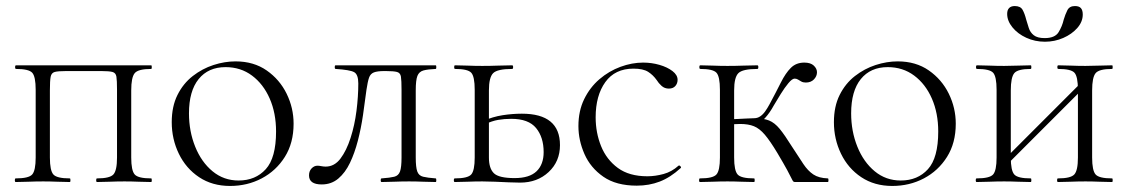

<svg xmlns="http://www.w3.org/2000/svg" viewBox="-20 -602 3729 635"><path d="M480 -12Q482 -12 482 -6Q482 0 480 0Q461 0 438 -1Q415 -2 392 -2Q367 -2 343 -1Q319 0 301 0Q298 0 298 -6Q298 -12 301 -12Q343 -12 355 -25Q367 -38 367 -81V-305Q367 -336 365 -348.5Q363 -361 352 -364Q341 -367 315 -367H199Q172 -367 161 -364Q150 -361 147.5 -348Q145 -335 145 -303V-81Q145 -38 156.5 -25Q168 -12 211 -12Q213 -12 213 -6Q213 0 211 0Q192 0 169 -1Q146 -2 123 -2Q98 -2 74.5 -1Q51 0 32 0Q29 0 29 -6Q29 -12 32 -12Q75 -12 86.5 -25Q98 -38 98 -81V-305Q98 -349 86.5 -361.5Q75 -374 33 -374Q30 -374 30 -380Q30 -386 33 -386H480Q482 -386 482 -380Q482 -374 480 -374Q437 -374 425.5 -360Q414 -346 414 -303V-81Q414 -38 425.5 -25Q437 -12 480 -12Z M741 13Q682 13 638.5 -16Q595 -45 571.5 -93.5Q548 -142 548 -198Q548 -250 567 -288Q586 -326 617.5 -350.5Q649 -375 686 -387Q723 -399 759 -399Q819 -399 862 -369Q905 -339 928 -292Q951 -245 951 -193Q951 -129 922 -83Q893 -37 845.5 -12Q798 13 741 13ZM769 -5Q825 -5 859 -42.5Q893 -80 893 -167Q893 -228 872 -276Q851 -324 813.5 -352Q776 -380 726 -380Q669 -380 637 -340.5Q605 -301 605 -227Q605 -168 625.5 -117Q646 -66 683 -35.5Q720 -5 769 -5Z M1044 8Q1002 8 1002 -22Q1002 -36 1010.5 -45Q1019 -54 1030 -54Q1035 -54 1042.5 -52.5Q1050 -51 1057 -51Q1086 -51 1106 -77.5Q1126 -104 1139.5 -146Q1153 -188 1159 -235.5Q1165 -283 1165 -326Q1165 -356 1151 -363.5Q1137 -371 1090 -374Q1087 -374 1087 -380Q1087 -386 1090 -386Q1099 -386 1122.5 -386Q1146 -386 1174 -386Q1202 -386 1224 -386Q1246 -386 1251 -386H1421Q1423 -386 1423 -380Q1423 -374 1421 -374Q1395 -373 1380.5 -369Q1366 -365 1360.5 -351Q1355 -337 1355 -303V-81Q1355 -49 1360 -35Q1365 -21 1379.5 -17.5Q1394 -14 1421 -12Q1423 -12 1423 -6Q1423 0 1421 0Q1402 0 1379.5 -1Q1357 -2 1333 -2Q1308 -2 1284 -1Q1260 0 1242 0Q1239 0 1239 -6Q1239 -12 1242 -12Q1270 -14 1284 -17.5Q1298 -21 1303 -35Q1308 -49 1308 -81V-305Q1308 -336 1306 -348.5Q1304 -361 1293 -364Q1282 -367 1256 -367H1251Q1228 -367 1216.5 -362.5Q1205 -358 1200.5 -345Q1196 -332 1192 -305Q1187 -265 1180.5 -221Q1174 -177 1163.5 -136.5Q1153 -96 1137.5 -63.5Q1122 -31 1099 -11.5Q1076 8 1044 8Z M1597 -303V-81Q1597 -45 1613.5 -29Q1630 -13 1682 -13Q1731 -13 1754.5 -35.5Q1778 -58 1778 -99Q1778 -148 1753 -178.5Q1728 -209 1671 -209Q1648 -209 1627.5 -205.5Q1607 -202 1584 -191L1578 -202Q1610 -216 1642.5 -221Q1675 -226 1706 -226Q1832 -226 1832 -122Q1832 -68 1794.5 -33Q1757 2 1700 2Q1684 2 1662 1Q1640 0 1617 -1Q1594 -2 1575 -2Q1550 -2 1526.5 -1Q1503 0 1484 0Q1481 0 1481 -6Q1481 -12 1484 -12Q1527 -12 1538.5 -25Q1550 -38 1550 -81V-305Q1550 -349 1538.5 -361.5Q1527 -374 1485 -374Q1482 -374 1482 -380Q1482 -386 1485 -386Q1503 -386 1526.5 -385Q1550 -384 1575 -384Q1602 -384 1628 -385Q1654 -386 1674 -386Q1677 -386 1677 -380Q1677 -374 1674 -374Q1625 -374 1611 -360Q1597 -346 1597 -303Z M2086 12Q2018 12 1975.5 -17.5Q1933 -47 1913 -92.5Q1893 -138 1893 -185Q1893 -235 1912 -274Q1931 -313 1962.5 -340Q1994 -367 2032 -381Q2070 -395 2107 -395Q2135 -395 2161 -387.5Q2187 -380 2204 -367Q2221 -354 2221 -338Q2221 -326 2213.5 -317.5Q2206 -309 2192 -309Q2178 -309 2168 -318Q2158 -327 2152 -337Q2140 -354 2123.5 -364.5Q2107 -375 2075 -375Q2014 -375 1982 -330.5Q1950 -286 1950 -214Q1950 -163 1968 -118.5Q1986 -74 2023.5 -46.5Q2061 -19 2121 -19Q2147 -19 2174.5 -26.5Q2202 -34 2224 -54Q2227 -56 2230.5 -52Q2234 -48 2231 -46Q2197 -15 2162 -1.5Q2127 12 2086 12Z M2295 0Q2292 0 2292 -6Q2292 -12 2295 -12Q2338 -12 2349.5 -25Q2361 -38 2361 -81V-305Q2361 -349 2349.5 -361.5Q2338 -374 2296 -374Q2293 -374 2293 -380Q2293 -386 2296 -386Q2314 -386 2337.5 -385Q2361 -384 2386 -384Q2413 -384 2439 -385Q2465 -386 2485 -386Q2488 -386 2488 -380Q2488 -374 2485 -374Q2436 -374 2422 -360Q2408 -346 2408 -303V-81Q2408 -38 2419.5 -25Q2431 -12 2474 -12Q2476 -12 2476 -6Q2476 0 2474 0Q2455 0 2432 -1Q2409 -2 2386 -2Q2361 -2 2337.5 -1Q2314 0 2295 0ZM2610 0Q2606 0 2604 -1.5Q2602 -3 2598 -11.5Q2594 -20 2583.5 -39.5Q2573 -59 2551 -96Q2527 -136 2509.5 -156.5Q2492 -177 2473.5 -184.5Q2455 -192 2428 -192Q2410 -192 2383 -189L2382 -207Q2402 -208 2418.5 -208.5Q2435 -209 2448.5 -210Q2462 -211 2474 -211Q2505 -211 2523.5 -203.5Q2542 -196 2558.5 -176Q2575 -156 2600 -116Q2622 -82 2637 -59.5Q2652 -37 2670 -25Q2688 -13 2718 -12Q2720 -12 2720 -6Q2720 0 2718 0ZM2474 -195V-211Q2485 -211 2494 -217Q2503 -223 2510.5 -233.5Q2518 -244 2525 -257Q2547 -298 2562.5 -329Q2578 -360 2595.5 -377.5Q2613 -395 2640 -395Q2661 -395 2671.5 -385Q2682 -375 2682 -363Q2682 -350 2672 -339.5Q2662 -329 2645 -329Q2636 -329 2630 -332.5Q2624 -336 2619 -339Q2614 -342 2608 -342Q2600 -342 2587.5 -327Q2575 -312 2562 -291Q2549 -270 2539 -253Q2526 -229 2510.5 -212Q2495 -195 2474 -195Z M2931 13Q2872 13 2828.5 -16Q2785 -45 2761.5 -93.5Q2738 -142 2738 -198Q2738 -250 2757 -288Q2776 -326 2807.5 -350.5Q2839 -375 2876 -387Q2913 -399 2949 -399Q3009 -399 3052 -369Q3095 -339 3118 -292Q3141 -245 3141 -193Q3141 -129 3112 -83Q3083 -37 3035.5 -12Q2988 13 2931 13ZM2959 -5Q3015 -5 3049 -42.5Q3083 -80 3083 -167Q3083 -228 3062 -276Q3041 -324 3003.5 -352Q2966 -380 2916 -380Q2859 -380 2827 -340.5Q2795 -301 2795 -227Q2795 -168 2815.5 -117Q2836 -66 2873 -35.5Q2910 -5 2959 -5Z M3304 -51 3291 -64 3563 -336 3576 -323ZM3276 -81V-305Q3276 -349 3264.5 -361.5Q3253 -374 3211 -374Q3208 -374 3208 -380Q3208 -386 3211 -386Q3229 -386 3252.5 -385Q3276 -384 3301 -384Q3324 -384 3347.5 -385Q3371 -386 3389 -386Q3391 -386 3391 -380Q3391 -374 3389 -374Q3346 -374 3334.5 -360Q3323 -346 3323 -303V-81Q3323 -38 3334.5 -25Q3346 -12 3389 -12Q3391 -12 3391 -6Q3391 0 3389 0Q3370 0 3347 -1Q3324 -2 3301 -2Q3276 -2 3252.5 -1Q3229 0 3210 0Q3207 0 3207 -6Q3207 -12 3210 -12Q3253 -12 3264.5 -25Q3276 -38 3276 -81ZM3545 -81V-305Q3545 -349 3533.5 -361.5Q3522 -374 3480 -374Q3477 -374 3477 -380Q3477 -386 3480 -386Q3498 -386 3521.5 -385Q3545 -384 3570 -384Q3593 -384 3616.5 -385Q3640 -386 3658 -386Q3660 -386 3660 -380Q3660 -374 3658 -374Q3615 -374 3603.5 -360Q3592 -346 3592 -303V-81Q3592 -38 3603.5 -25Q3615 -12 3658 -12Q3660 -12 3660 -6Q3660 0 3658 0Q3639 0 3616 -1Q3593 -2 3570 -2Q3545 -2 3521 -1Q3497 0 3479 0Q3476 0 3476 -6Q3476 -12 3479 -12Q3521 -12 3533 -25Q3545 -38 3545 -81ZM3435 -476Q3469 -476 3481 -495.5Q3493 -515 3498 -537Q3503 -554 3510 -568Q3517 -582 3535 -582Q3549 -582 3555 -575Q3561 -568 3561 -554Q3561 -530 3543 -509.5Q3525 -489 3496.5 -476.5Q3468 -464 3436 -464Q3403 -464 3374.5 -477Q3346 -490 3328.5 -511.5Q3311 -533 3311 -556Q3311 -569 3317.5 -575.5Q3324 -582 3336 -582Q3355 -582 3362 -569.5Q3369 -557 3374 -537Q3378 -524 3382.5 -509.5Q3387 -495 3399 -485.5Q3411 -476 3435 -476Z"/></svg>

Font: Cormorant Light
Style: Regular
Weight: 300
Designer: Christian Thalmann (Catharsis Fonts)
Foundry: Catharsis Fonts
Version: Version 4.000